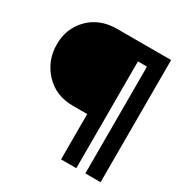

<svg xmlns="http://www.w3.org/2000/svg" viewBox="-186 -974 1080 1123"><g transform="rotate(30 354.0 -412.5)"><path d="M545 0V-721H484V0H381V-306H285Q168 -306 95.5 -384Q23 -462 23 -571Q23 -679 95 -752Q167 -825 285 -825H648V0Z"/></g></svg>

Font: Hussar
Style: BoldWeb
Weight: 700
Foundry: Cannot Into Space Fonts
Version: Version 2.00